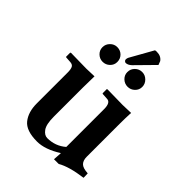

<svg xmlns="http://www.w3.org/2000/svg" viewBox="-218 -863 986 986"><g transform="rotate(45 275.0 -370.0)"><path d="M323.2 -750Q328.1 -752 335.9 -751.5Q366.2 -751.5 381.3 -730L389.2 -709.5L293.5 -612.3Q278.3 -598.1 263.2 -597.7Q258.3 -597.7 254.2 -601.8Q250 -606 250 -610.4Q250 -621.1 256.8 -631.8ZM301.8 -570.8Q301.8 -593.8 317.9 -609.4Q334 -625 356 -625Q377.9 -625 394 -608.9Q410.2 -592.8 410.2 -570.8Q410.2 -548.8 394 -533.4Q377.9 -518.1 356 -518.1Q334 -518.1 317.9 -533.4Q301.8 -548.8 301.8 -570.8ZM174.8 -625Q197.8 -625 213.4 -609.6Q229 -594.2 229 -570.8Q229 -548.8 212.9 -533.4Q196.8 -518.1 174.8 -518.1Q152.8 -518.1 137 -533.4Q121.1 -548.8 121.1 -570.8Q121.1 -592.8 137 -608.9Q152.8 -625 174.8 -625ZM461.9 -115.2Q461.9 -89.4 475.3 -75.2Q488.8 -61 525.9 -59.1L526.9 -27.8Q434.1 -15.6 386.2 12.2H352.1L355 -35.2Q284.2 9.8 226.1 9.8Q147 9.8 116.9 -28.1Q86.9 -65.9 86.9 -127.9V-352.1Q86.9 -376 81.1 -387.5Q75.2 -398.9 58.1 -399.9L26.9 -401.9L23.9 -403.8V-434.1L28.8 -436Q107.9 -434.1 140.1 -434.1L198.2 -436Q197.3 -391.1 196.8 -354V-142.1Q196.8 -85.9 213.4 -63Q230 -40 251 -40Q309.1 -40 352.1 -77.1V-352.1Q352.1 -399.9 324.2 -399.9L293 -401.9L289.1 -403.8V-434.1L293 -436Q377 -434.1 403.8 -434.1L463.9 -436Q461.9 -394 461.9 -354Z"/></g></svg>

Font: Linux Libertine
Style: Semibold
Weight: 600
Designer: Philipp H. Poll
Foundry: Philipp H. Poll
Version: Version 5.1.2 ; ttfautohint (v0.9)